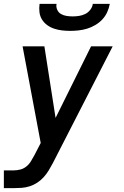

<svg xmlns="http://www.w3.org/2000/svg" viewBox="-21 -760 641 995"><path d="M-1 215V123H50Q67 123 84.5 118.5Q102 114 116.5 102Q131 90 140 74.5Q149 59 158 43L190 -19L96 -520H209L267 -149L451 -520H563L253 85Q243 104 231.5 123Q220 142 205 158.5Q190 175 171.5 187Q153 199 132.5 205.5Q112 212 91.5 213.5Q71 215 50 215ZM343 -600Q321 -600 300 -602.5Q279 -605 259.5 -611.5Q240 -618 223.5 -630Q207 -642 196.5 -659Q186 -676 183.5 -697Q181 -718 184 -740H272Q269 -724 275.5 -709.5Q282 -695 295 -687.5Q308 -680 323.5 -677.5Q339 -675 355 -675Q372 -675 388.5 -677.5Q405 -680 420.5 -687.5Q436 -695 447 -709.5Q458 -724 460 -740H548Q544 -718 534.5 -697Q525 -676 509 -659Q493 -642 472.5 -630Q452 -618 430.5 -611.5Q409 -605 387 -602.5Q365 -600 343 -600Z"/></svg>

Font: Iosevka SS04 SmBd Ex Obl
Style: Regular
Weight: 600
Width: 7
Italic angle: -9°
Monospace: yes
Designer: Belleve Invis
Foundry: Belleve Invis
Version: Version 19.0.0; ttfautohint (v1.8.4)